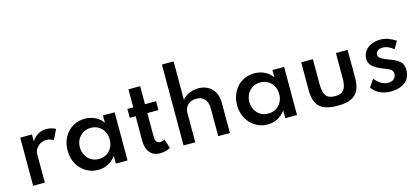

<svg xmlns="http://www.w3.org/2000/svg" viewBox="-67 -1409 4300 1973"><g transform="rotate(-15 2083.0 -422.0)"><path d="M221 0V-305C221 -325 227 -343.5 239 -361C262.5 -395.5 303 -420 345.5 -420C370 -420 402 -411.5 424 -398L475.5 -503.5C450 -518 411.5 -528 377.5 -528C313 -528 257 -496 221 -437.5V-512H96.5V0Z M786 16C863.5 16 931 -20 976.5 -82V0H1101V-512H976.5V-433.5C957 -463 930 -486.5 896.5 -503C863 -519.5 826 -528 786 -528C737 -528 693.5 -516 655 -492.5C616.5 -469 586.5 -436.5 565 -396C543 -355 532 -308.5 532 -256.5C532 -204 543.5 -157 566 -116C588.5 -75 619 -43 657.5 -19.5C696 4.5 738.5 16 786 16ZM821.5 -90.5C730 -90.5 662.5 -160.5 662.5 -256C662.5 -351.5 730 -421.5 821.5 -421.5C913.5 -421.5 980 -352.5 980 -256C980 -160 913.5 -90.5 821.5 -90.5Z M1446 16C1483.5 16 1524.5 6 1554.5 -11.5L1523 -111C1508.5 -100.5 1493 -95 1475.5 -95C1442 -95 1423.5 -119.5 1423.5 -164V-417.5H1541.5V-512H1423.5V-703.5H1299V-512H1236.5V-417.5H1299V-155.5C1299 -101 1312 -59 1338 -29C1363.5 1 1399.5 16 1446 16Z M1821.5 0V-314C1821.5 -377.5 1869 -430 1946 -430C2020.5 -430 2065.5 -382 2065.5 -296.5V0H2190V-322.5C2190 -448 2111.5 -528 1993.5 -528C1917.5 -528 1857 -496 1821.5 -450.5V-860.5H1697V0Z M2589 16C2666.5 16 2734 -20 2779.5 -82V0H2904V-512H2779.5V-433.5C2760 -463 2733 -486.5 2699.5 -503C2666 -519.5 2629 -528 2589 -528C2540 -528 2496.5 -516 2458 -492.5C2419.5 -469 2389.5 -436.5 2368 -396C2346 -355 2335 -308.5 2335 -256.5C2335 -204 2346.5 -157 2369 -116C2391.5 -75 2422 -43 2460.5 -19.5C2499 4.5 2541.5 16 2589 16ZM2624.5 -90.5C2533 -90.5 2465.5 -160.5 2465.5 -256C2465.5 -351.5 2533 -421.5 2624.5 -421.5C2716.5 -421.5 2783 -352.5 2783 -256C2783 -160 2716.5 -90.5 2624.5 -90.5Z M3332.5 16C3420.5 16 3483.5 -2 3522 -38.5C3560.5 -74.5 3579.5 -134 3579.5 -217.5V-512H3455V-245.5C3455 -188 3446 -147 3427.5 -122.5C3409 -98 3377 -86 3332.5 -86C3288 -86 3256.5 -98 3238 -122.5C3219.5 -147 3210 -188 3210 -245.5V-512H3085.5V-217.5C3085.5 -134 3104.5 -74.5 3143 -38.5C3181.5 -2 3244.5 16 3332.5 16Z M3898 16C4028 16 4109.5 -47 4109.5 -155.5C4109.5 -185.5 4103.5 -209.5 4092 -227.5C4068.5 -263.5 4026 -283.5 3971.5 -303.5C3954 -310 3937 -317 3919.5 -324.5C3885 -339 3858.5 -357.5 3858.5 -385C3858.5 -418.5 3888 -442 3932.5 -442C3970.5 -442 4009 -426 4048 -393.5L4093 -472C4039 -508 3985 -527.5 3931.5 -527.5C3894.5 -527.5 3861.5 -521 3833 -508C3775 -482 3740 -434.5 3740 -375C3740 -349 3746.5 -327.5 3759 -311C3784 -277 3825 -257 3867.5 -239C3893 -229 3914 -220.5 3930.5 -213C3964 -198.5 3980.5 -183 3980.5 -151C3980.5 -104.5 3944.5 -77 3897.5 -77C3845.5 -77 3796 -107 3756.5 -159L3701.5 -78C3743.5 -17.5 3812 16 3898 16Z"/></g></svg>

Font: Spartan SemiBold
Style: Regular
Weight: 600
Designer: Matt Bailey, Mirko Velimirovic
Foundry: Matt Bailey
Version: Version 1.003